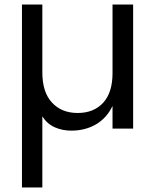

<svg xmlns="http://www.w3.org/2000/svg" viewBox="-20 -568 685 848"><path d="M568 -548V0H477V-100Q451 -46 403.5 -18.5Q356 9 295 9Q255 9 221.5 -6Q188 -21 167 -54V260H77V-548H167V-248Q167 -161 209.5 -115Q252 -69 323 -69Q394 -69 435.5 -114Q477 -159 477 -245V-548Z"/></svg>

Font: DVN-Poppins
Style: Regular
Weight: 400
Designer: Ninad Kale (Devanagari), Jonny Pinhorn (Latin)
Foundry: Indian Type Foundry
Version: 4.004